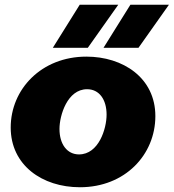

<svg xmlns="http://www.w3.org/2000/svg" viewBox="-20 -772 730 807"><path d="M316 15C506 15 633 -122 633 -284C633 -445 497 -534 343 -534C154 -534 25 -397 25 -236C25 -78 157 15 316 15ZM312 -123C262 -123 230 -166 230 -230C230 -287 263 -397 346 -397C397 -397 428 -354 428 -290C428 -231 395 -123 312 -123ZM202 -571H349L477 -752H315ZM415 -571H562L690 -752H528Z"/></svg>

Font: Fixel Display 20240404 Black
Style: Italic
Weight: 900
Italic angle: -10°
Designer: AlfaBravo + MacPaw
Foundry: Kyrylo Tkachov, Marchela Mozhyna, Serhii Makarenko, Maria Weinstein, Zakhar Kryvoshyya
Version: Version 1.211;Glyphs 3.2 (3225)